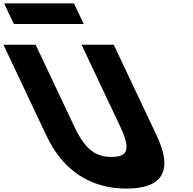

<svg xmlns="http://www.w3.org/2000/svg" viewBox="-360 -1086 1124 1121"><path d="M-335.9 -1066 -279.2 -946H128.8L72.1 -1066ZM116 -825H304L555.5 -293C651.9 -89 589.1 15 379.1 15C169.1 15 7.9 -89 -88.5 -293L-340 -825H-152L73.5 -348C138.7 -210 199.6 -170 291.6 -170C383.6 -170 406.7 -210 341.5 -348Z"/></svg>

Font: Hussar
Style: BdOpOblFive
Weight: 700
Foundry: Cannot Into Space Fonts
Version: Version 2.00